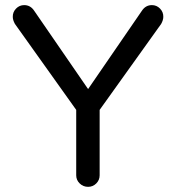

<svg xmlns="http://www.w3.org/2000/svg" viewBox="-20 -723 685 748"><path d="M571.8 -703.1Q590.3 -703.1 603.5 -689.5Q616.7 -675.8 616.2 -657.2Q616.2 -645 607.9 -629.9L368.2 -294.9V-40Q368.2 -21.5 355 -8.3Q341.8 4.9 323.2 4.9Q304.2 4.9 290.5 -8.3Q276.9 -21.5 276.9 -40V-294.9L38.1 -629.9Q29.8 -645 29.8 -657.2Q29.3 -675.8 42.5 -689.5Q55.7 -703.1 74.2 -703.1Q99.1 -703.1 113.8 -680.2L323.2 -376L532.2 -680.2Q546.9 -703.1 571.8 -703.1Z"/></svg>

Font: Aka-Acid-Varela
Style: Regular
Weight: 400
Designer: Joe Prince, Avraham Cornfeld, Cyberella
Foundry: Joe Prince, Avraham Cornfeld, Cyberella
Version: Version 2.000; ttfautohint (v1.5.33-1714) -l 8 -r 50 -G 200 